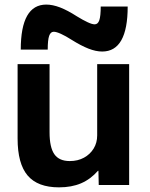

<svg xmlns="http://www.w3.org/2000/svg" viewBox="-20 -796 645 826"><path d="M233.8 10Q142 10 98.8 -41Q55.7 -91.9 55.7 -200V-520H193.2V-226.8Q193.2 -162.4 213.7 -132.7Q234.2 -103.1 280.2 -103.1Q314.9 -103.1 341.4 -117.7Q367.8 -132.2 383 -157.1Q398.1 -181.9 398.1 -213.6V-520H535.6V0H404.8L403.4 -61.1H401.3Q369.7 -25 328.9 -7.5Q288.1 10 233.8 10ZM419.7 -574.3Q392.7 -574.3 360.7 -586.8Q328.7 -599.3 287.7 -625Q262.7 -641 242.5 -650.2Q222.3 -659.4 211.3 -659.4Q197.6 -659.4 191.5 -641.9Q185.3 -624.3 185.3 -582.7H69.3Q69.3 -776.3 179 -776.3Q206.3 -776.3 238.5 -764Q270.6 -751.6 311 -725.6Q337 -709.6 356.7 -700.5Q376.3 -691.3 387.3 -691.3Q401.3 -691.3 407.3 -709.1Q413.3 -727 413.3 -768H529.3Q529.3 -574.3 419.7 -574.3Z"/></svg>

Font: M PLUS 1 Thin
Style: Regular
Weight: 100
Designer: Coji Morishita
Foundry: UNDERFOREST DESIGN
Version: Version 1.001